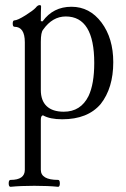

<svg xmlns="http://www.w3.org/2000/svg" viewBox="-20 -451 487 744"><path d="M21 272.9Q13.7 272.9 13.7 259.5Q13.7 246.1 21 246.1Q76.2 246.1 76.2 207V-287.1Q76.2 -347.2 36.1 -347.2Q29.3 -347.2 29.3 -359.6Q29.3 -372.1 36.1 -372.1Q47.4 -372.1 77.9 -391.1Q108.4 -410.2 118.2 -420.9Q126 -431.2 133.8 -431.2Q139.2 -431.2 139.2 -425.8Q138.2 -406.7 138.2 -369.1L145 -368.2Q186 -424.8 256.8 -424.8Q327.6 -424.8 373.3 -363.8Q418.9 -302.7 418.9 -210Q418.9 -109.9 370.1 -47.9Q319.8 11.2 221.2 11.2Q173.3 11.2 147 -3.9Q138.2 -3.9 138.2 13.2V207Q138.2 246.1 205.1 246.1Q211.9 246.1 211.9 259.5Q211.9 272.9 205.1 272.9Q168 269 112.8 269Q59.1 269 21 272.9ZM227.1 -18.1Q293 -18.1 323.2 -79.1Q345.2 -125.5 345.2 -207Q345.2 -387.2 234.9 -387.2Q183.1 -387.2 147 -335.9Q138.2 -325.7 138.2 -289.1V-102.1Q138.2 -61 160.9 -39.6Q183.6 -18.1 227.1 -18.1Z"/></svg>

Font: Junicode SmCond Light
Style: Regular
Weight: 300
Width: 4
Designer: Peter S. Baker
Version: Version 2.206